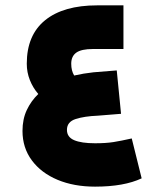

<svg xmlns="http://www.w3.org/2000/svg" viewBox="-20 -681 583 717"><path d="M416 -418 432 -256 345 -249Q295 -247 262.5 -236.5Q230 -226 230 -196Q230 -169 257 -157.5Q284 -146 335 -146Q376 -146 404 -150.5Q432 -155 472 -164L509 -15Q443 16 335 16Q256 16 195 -9.5Q134 -35 99 -82Q64 -129 64 -192Q64 -236 80 -270Q96 -304 123 -330Q103 -353 91.5 -382Q80 -411 80 -443Q80 -550 148.5 -605.5Q217 -661 343 -661H441V-498H327Q284 -498 265 -484.5Q246 -471 246 -443Q246 -417 257 -399Q292 -407 329 -411Z"/></svg>

Font: Readex Pro
Style: Bold
Weight: 700
Designer: Bonnie Shaver-Troup, Thomas Jockin
Foundry: Lexend
Version: Version 1.203; ttfautohint (v1.8.3)